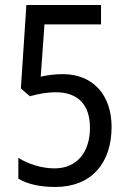

<svg xmlns="http://www.w3.org/2000/svg" viewBox="-20 -734 512 764"><path d="M230 -439C199 -439 168 -435 142 -429L157 -637H382V-714H85L63 -382L99 -351C130 -360 168 -367 201 -367C290 -367 338 -318 338 -225C338 -131 288 -64 197 -64C148 -64 94 -80 53 -106V-23C90 -1 140 10 200 10C344 10 424 -85 424 -229C424 -356 350 -439 230 -439Z"/></svg>

Font: Noto Sans Khmer Condensed
Style: Regular
Weight: 400
Width: 3
Designer: Danh Hong and the Monotype Design Team
Foundry: Monotype Imaging Inc.
Version: Version 2.004